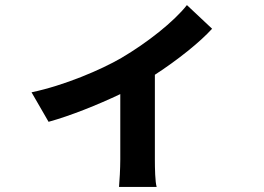

<svg xmlns="http://www.w3.org/2000/svg" viewBox="-20 -647 1040 755"><path d="M715 -627C664 -562 559 -479 457 -419C378 -373 233 -311 104 -284L171 -168C255 -191 365 -235 453 -277V-20C453 15 450 68 448 88H596C590 68 589 15 589 -20V-353C680 -412 767 -482 814 -534Z"/></svg>

Font: Noto Sans T Chinese Bold
Style: Bold
Weight: 700
Designer: Ryoko NISHIZUKA (kana & ideographs); Paul D. Hunt (Latin, Greek & Cyrillic); Wenlong ZHANG (bopomofo); Sandoll Communica
Foundry: Adobe Systems Incorporated
Version: Version 1.000;PS 1;hotconv 1.0.78;makeotf.lib2.5.61930